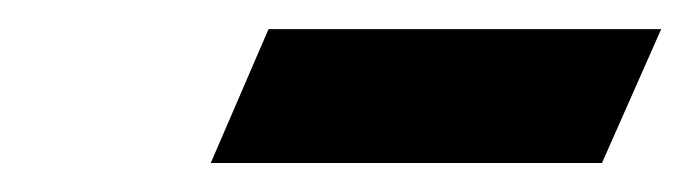

<svg xmlns="http://www.w3.org/2000/svg" viewBox="-20 -527 478 133"><path d="M126 -414.1 166 -506.8H438L397 -414.1Z"/></svg>

Font: Linux Libertine
Style: Bold Italic
Weight: 700
Italic angle: -11.5°
Designer: Philipp H. Poll
Foundry: Philipp H. Poll
Version: Version 4.0.5